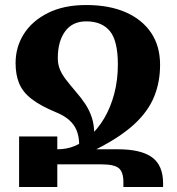

<svg xmlns="http://www.w3.org/2000/svg" viewBox="-20 -744 705 764"><path d="M56 0V-201H208V0ZM471 0V-19Q471 -60 452.5 -75Q434 -90 384 -90H132V-150H449Q541 -150 585 -118Q629 -86 629 -14V0ZM295 -168Q295 -199 285.5 -223.5Q276 -248 255 -266.5Q234 -285 201 -298Q141 -323 106 -350Q71 -377 56.5 -411.5Q42 -446 42 -493Q42 -557 75 -609Q108 -661 171 -692.5Q234 -724 323 -724Q414 -724 479.5 -695.5Q545 -667 581 -614Q617 -561 617 -486Q617 -417 593 -358.5Q569 -300 513.5 -249Q458 -198 363 -150H208Q246 -150 277 -163Q308 -176 335 -200Q369 -230 394.5 -273Q420 -316 434.5 -370.5Q449 -425 449 -487Q449 -582 417 -620.5Q385 -659 323 -659Q268 -659 239 -619Q210 -579 210 -513Q210 -488 218.5 -467.5Q227 -447 243 -426.5Q259 -406 281 -380Q303 -355 319.5 -330Q336 -305 345.5 -276Q355 -247 355 -209Z"/></svg>

Font: Noto Serif Armenian
Style: Regular
Weight: 400
Designer: Monotype Design Team
Foundry: Monotype Imaging Inc.
Version: Version 2.007